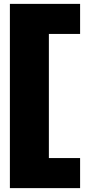

<svg xmlns="http://www.w3.org/2000/svg" viewBox="-20 -760 462 990"><path d="M232 55H393V210H31V-740H393V-585H232Z"/></svg>

Font: Georama Expanded Black
Style: Regular
Weight: 900
Width: 7
Designer: Jean-Baptiste Levee
Foundry: Production Type
Version: Version 1.000